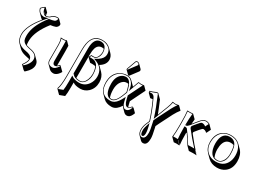

<svg xmlns="http://www.w3.org/2000/svg" viewBox="-30 -1576 3727 2748"><g transform="rotate(30 1833.5 -201.5)"><path d="M240.7 46.4Q177.2 30.8 142.1 -3.9L85.4 -60.5Q39.6 -107.9 39.1 -190.9Q40 -328.1 193.8 -515.1Q182.1 -522.9 172.9 -531.7L116.2 -588.4Q92.3 -613.3 85 -647.9Q109.9 -677.2 141.1 -698.2H149.9L206.5 -641.6Q209.5 -611.8 215.3 -592.8Q241.2 -593.3 268.1 -608.9Q314 -657.7 365.2 -658.2Q391.1 -657.7 395.5 -653.3L452.1 -596.7Q455.6 -591.8 456.1 -583.5Q456.1 -560.1 434.1 -538.6Q425.3 -530.3 416 -526.9Q381.3 -514.2 335.9 -509.3Q189 -321.8 182.1 -172.9Q181.6 -161.6 181.6 -150.4Q181.6 -112.8 187.5 -92.3Q205.1 -85.4 228 -80.1Q234.4 -78.6 253.9 -74.2Q273.9 -69.8 284.2 -67.9Q331.5 -56.6 357.4 -31.2L414.1 25.4Q441.4 54.2 441.4 95.7Q441.4 166.5 362.8 237.3Q353 246.1 346.7 250.5L324.7 237.8L268.1 181.2L265.1 177.2Q315.4 107.9 315.9 70.8Q315.9 66.4 315.4 63.5Q310.5 62 307.6 61.5Q297.4 59.1 275.9 54.7Q252 48.8 240.7 46.4ZM205.6 -595.2 164.1 -637.2Q170.9 -624.5 182.6 -611.8Q194.8 -600.1 205.6 -595.2ZM186.5 -19.5Q197.8 -16.6 221.7 -11.7Q243.7 -6.8 253.4 -4.9Q325.2 13.7 326.2 70.8Q325.7 109.9 278.3 175.8L289.6 182.1Q343.3 139.2 365.2 85Q375 60.5 375 39.1Q373.5 -37.1 281.7 -58.1Q272 -60.1 252.4 -64.5Q232.4 -68.8 225.6 -70.3Q145 -89.8 125.5 -136.2Q115.2 -162.1 115.2 -207Q115.2 -335.9 205.1 -478.5Q233.9 -523.9 271.5 -572.3L274.4 -575.7L278.3 -576.2Q322.8 -581.1 356 -592.8Q377.9 -601.1 387.7 -631.3Q389.2 -636.7 389.6 -640.1Q389.6 -644.5 388.7 -646.5Q384.3 -647.9 365.2 -647.9Q317.4 -646.5 275.4 -602.1L274.4 -601.1L272.9 -600.6Q242.2 -583.5 215.8 -583Q187.5 -583 161.6 -621.1Q157.2 -627.4 154.8 -632.8Q145 -654.3 141.1 -686Q115.7 -668 95.7 -645.5Q108.9 -589.8 163.1 -570.3Q178.2 -565.4 189.9 -564.9Q210.4 -565.4 231 -571.8L265.6 -582L241.2 -555.2Q49.3 -339.8 48.8 -190.9Q48.8 -65.4 159.7 -27.3Q172.9 -22.9 186.5 -19.5Z M572.8 -321.8Q572.3 -391.6 554.7 -429.2L556.6 -431.2Q568.8 -429.2 600.6 -429.2Q626 -429.7 650.9 -439L707.5 -382.3Q707.5 -381.3 709.5 -286.6V-55.2Q726.1 -65.9 742.7 -86.9L763.7 -69.8L820.3 -13.7Q783.7 50.8 736.8 65.4Q726.6 68.4 717.3 68.4Q674.8 67.9 651.4 45.4L594.7 -11.2Q573.2 -34.2 572.8 -70.8ZM582.5 -321.8V-70.8Q582.5 -6.3 646 1Q653.8 2 660.6 2Q703.6 2 745.6 -59.6Q748.5 -64 751 -67.9L744.1 -72.8Q711.4 -36.1 675.8 -36.1Q644 -43.9 642.6 -90.8V-342.8Q642.6 -368.7 641.1 -424.8Q620.6 -418.9 600.6 -418.9Q586.9 -418.9 569.3 -419.9Q582.5 -382.8 582.5 -321.8Z M1170.4 -325.2Q1158.2 -327.1 1135.3 -327.6Q1111.8 -327.6 1099.1 -326.7L1042.5 -382.8L1037.6 -390.1Q1051.8 -412.6 1059.6 -431.2Q1074.7 -429.2 1089.8 -429.2Q1106 -429.2 1113.8 -431.2Q1152.3 -438.5 1169.9 -501Q1176.3 -524.9 1176.8 -545.9Q1176.3 -575.2 1168 -598.6Q1154.3 -602.5 1140.1 -602.5Q1069.3 -602.5 1047.4 -528.3Q1036.1 -489.7 1036.1 -433.6V-39.6Q1064 -30.3 1097.7 -29.8Q1161.6 -29.8 1193.8 -112.8Q1210.4 -156.2 1210.4 -200.2Q1210 -272.5 1187 -320.3Q1178.7 -323.7 1170.4 -325.2ZM1036.1 35.2V117.7Q1036.1 218.8 1027.3 263.7L944.3 294.4L887.7 237.8L875.5 220.2Q899.4 155.8 899.9 9.8V-429.2Q899.9 -660.2 1040 -692.4Q1064.5 -698.2 1093.8 -698.2Q1173.8 -697.3 1223.1 -648.9L1279.3 -592.3Q1316.4 -553.7 1317.4 -499.5Q1317.4 -420.9 1230 -366.7Q1227.5 -365.2 1226.6 -364.7Q1235.4 -357.4 1242.2 -350.6L1298.8 -293.9Q1353.5 -237.8 1354 -147.5Q1354 -49.3 1288.1 14.6Q1233.4 65.9 1160.2 66.4Q1076.7 65.9 1036.1 35.2ZM1003.4 -56.6 979.5 -80.6Q984.9 -73.2 990.7 -67.9Q997.1 -61.5 1003.4 -56.6ZM969.7 -41.5 985.8 -29.3Q1024.9 -0.5 1103.5 0Q1193.4 0 1247.6 -76.2Q1287.1 -132.8 1287.6 -204.1Q1287.1 -349.1 1141.6 -397.5L1119.1 -404.8L1140.1 -416Q1225.6 -461.4 1243.7 -514.2Q1250.5 -534.2 1250.5 -556.2Q1250.5 -633.8 1176.3 -669.4Q1137.7 -687.5 1093.8 -688Q952.1 -688 920.4 -543Q910.2 -494.1 909.7 -429.2V9.8Q909.7 154.8 886.7 218.8L891.6 226.1L961.9 199.7Q969.7 155.8 969.7 61ZM1115.7 -391.6Q1200.2 -374.5 1217.3 -250Q1220.7 -225.1 1220.7 -200.2Q1220.7 -125.5 1183.1 -69.8Q1148.4 -20.5 1097.7 -20Q1010.7 -20.5 971.7 -74.7L969.7 -77.1V-490.2Q971.2 -668 1083.5 -668.9Q1149.9 -668.9 1175.8 -604.5Q1186 -577.1 1186.5 -545.9Q1186.5 -488.8 1156.2 -448.7Q1138.2 -426.3 1116.2 -421.4Q1105.5 -418.9 1089.8 -418.9Q1077.6 -418.9 1065.9 -420.4Q1059.6 -406.7 1051.8 -393.6Q1064.5 -394 1078.6 -394Q1104 -393.6 1115.7 -391.6Z M1678.7 -682.1Q1697.8 -681.2 1710.9 -668.5L1767.6 -611.8Q1776.9 -601.6 1776.9 -590.3Q1776.4 -580.1 1771 -572.3L1679.2 -450.2Q1672.9 -442.9 1667 -442.4Q1660.6 -442.9 1656.7 -446.8L1600.1 -502.9Q1596.7 -507.3 1596.7 -512.2Q1597.2 -516.6 1598.6 -522L1650.4 -665Q1658.2 -681.6 1678.7 -682.1ZM1866.2 -134.3 1879.9 -76.7Q1883.3 -63 1887.2 -51.3Q1910.6 -53.2 1927.7 -79.6Q1930.2 -84 1932.6 -87.9L1959.5 -79.1L2016.1 -22.5Q1990.2 51.3 1949.2 63.5Q1937.5 66.4 1925.3 66.4Q1901.9 65.4 1884.3 49.3L1827.6 -7.3Q1818.8 -16.6 1812 -28.3Q1758.8 57.6 1690.9 65.4Q1681.6 66.4 1672.9 66.4Q1587.4 65.9 1540.5 19L1483.9 -37.6Q1431.2 -91.8 1430.7 -195.8Q1430.7 -350.1 1542 -411.1Q1592.8 -438.5 1650.4 -439Q1700.2 -438.5 1733.9 -404.8L1790.5 -348.1Q1796.4 -342.3 1801.3 -336.4L1837.4 -434.1Q1844.7 -434.1 1861.3 -431.6Q1877.9 -429.2 1885.3 -429.2Q1893.1 -429.2 1909.2 -431.6Q1923.8 -434.1 1929.7 -434.1L1985.8 -377.4ZM1759.3 -222.2 1754.4 -243.2Q1738.8 -306.6 1723.1 -339.4Q1712.4 -342.3 1702.1 -342.3Q1638.7 -342.3 1601.6 -277.8Q1575.2 -230 1575.2 -162.6Q1575.7 -81.5 1595.7 -33.7Q1608.4 -30.3 1621.6 -29.8Q1689.9 -31.7 1743.7 -181.2ZM1770 -221.2 1752.9 -177.7Q1695.8 -21.5 1621.6 -20Q1526.4 -20 1510.7 -167Q1508.3 -191.9 1508.3 -219.2Q1508.3 -332 1573.2 -383.3Q1606 -408.7 1645.5 -409.2Q1708.5 -409.2 1741.7 -322.3Q1752.9 -292 1764.2 -245.1ZM1798.8 -192.4 1912.6 -421.9Q1894 -418.9 1885.3 -418.9Q1876.5 -418.9 1858.9 -421.9Q1848.6 -423.3 1844.2 -423.8L1780.8 -252.4L1775.4 -293Q1769 -344.7 1737.8 -384.8Q1703.6 -428.7 1650.4 -429.2Q1559.1 -429.2 1500 -366.7Q1440.9 -303.7 1440.4 -195.8Q1440.4 -24.9 1576.2 -2.9Q1595.7 0 1616.7 0Q1684.1 0 1732.9 -69.3Q1752 -96.2 1771.5 -134.3L1784.2 -159.2L1799.3 -93.3Q1821.8 -1 1868.7 0Q1909.7 0 1931.6 -40Q1939.5 -54.2 1946.8 -72.8L1937 -76.2Q1913.1 -42 1879.4 -41Q1835.4 -43 1814 -130.9ZM1678.7 -671.9Q1664.6 -670.9 1659.7 -661.6L1607.9 -518.6Q1606.9 -515.1 1606.4 -512.2Q1608.4 -510.3 1609.9 -508.8Q1612.3 -510.7 1614.3 -513.2L1706.5 -635.3Q1710 -640.1 1710.4 -647Q1710.4 -662.6 1690.4 -669.9Q1684.1 -671.9 1678.7 -671.9Z M2203.1 134.8Q2203.6 83 2223.1 36.1L2250 -26.9Q2208.5 -163.6 2134.8 -323.2H2133.8Q2117.2 -322.8 2096.7 -318.4L2040 -375L2035.2 -404.8Q2073.7 -412.1 2121.6 -435.1Q2137.7 -441.9 2149.9 -441.9Q2159.7 -441.4 2164.6 -437Q2167.5 -433.6 2169.9 -429.2L2226.6 -372.6Q2285.2 -234.4 2310.1 -167.5Q2347.2 -261.7 2374 -334Q2397.5 -395.5 2401.9 -436Q2420.4 -429.7 2451.2 -429.2Q2472.7 -429.7 2501 -438L2505.9 -436L2562.5 -379.4Q2526.9 -335.9 2494.6 -275.4L2390.6 -70.3Q2375 -39.1 2361.8 -9.3Q2362.8 -4.4 2365.2 5.4Q2367.7 15.6 2368.7 20.5Q2394.5 128.9 2394.5 176.8Q2394.5 274.9 2345.7 288.6Q2335 291.5 2323.7 291.5Q2303.2 290.5 2288.6 276.4L2231.9 219.7Q2203.6 190.4 2203.1 134.8ZM2212.9 134.8Q2212.9 189.9 2241.7 214.8Q2253.9 224.6 2267.1 225.1Q2316.4 225.1 2325.2 164.6Q2327.6 145.5 2328.1 120.1Q2327.6 73.2 2302.2 -33.7Q2301.3 -38.6 2298.8 -48.3Q2296.4 -59.1 2295.4 -64L2294.4 -67.4L2295.9 -70.3Q2310.1 -101.1 2325.2 -131.3L2429.2 -336.4Q2457.5 -388.7 2482.9 -422.9Q2466.3 -418.9 2451.2 -418.9Q2434.1 -418.9 2410.2 -423.3Q2402.8 -381.8 2383.3 -330.6Q2349.1 -237.8 2299.3 -113.3L2288.6 -86.9L2280.3 -114.3Q2248.5 -218.3 2161.1 -424.8Q2155.8 -431.6 2149.9 -432.1Q2140.6 -432.1 2112.8 -418.9Q2084 -405.8 2046.4 -397L2048.3 -387.2Q2064.5 -390.1 2077.1 -390.1Q2115.2 -388.2 2134.3 -348.1Q2214.4 -177.7 2259.8 -29.8L2260.7 -26.4L2232.4 40Q2212.9 85.9 2212.9 134.8ZM2255.4 25.9 2266.1 -5.4 2274.9 26.4Q2294.9 104 2294.9 151.9Q2293.5 204.6 2266.1 206.1Q2233.4 204.6 2232.9 127.9Q2233.4 90.8 2255.4 25.9Z M2653.8 -234.9Q2653.8 -367.7 2645 -429.2L2647 -432.1Q2689.9 -428.7 2733.9 -433.1Q2739.7 -432.6 2741.2 -431.6L2797.9 -375Q2799.3 -372.1 2799.3 -366.2Q2794.9 -323.7 2793 -296.4Q2793 -296.4 2841.3 -356Q2886.7 -412.1 2903.8 -423.8Q2927.2 -439 2959.5 -439.5Q2983.9 -439 3015.6 -421.9L3019 -417.5L3075.2 -360.8L3041.5 -292H3033.2L3023.4 -301.3Q3002.9 -315.9 2977.5 -316.4Q2963.4 -316.4 2922.9 -267.1Q2919.9 -263.2 2917.5 -260.3L2882.3 -217.3Q2873.5 -205.6 2872.6 -199.2Q2873.5 -189 2878.4 -181.6Q2972.2 -59.1 3081.5 56.6L3024.9 0L3022.9 2.9L3079.6 59.6Q3064.5 56.6 3019.5 56.6Q2979.5 56.6 2953.1 59.6L2897 2.9Q2847.2 -82.5 2798.3 -148.4Q2794.4 -148.4 2790.5 -148.4V-123.5Q2790.5 -14.2 2799.3 56.6L2742.7 0L2740.7 2.9L2797.4 59.6Q2778.8 56.6 2750.5 56.6Q2721.7 56.6 2703.6 59.6L2647 2.9L2645 0Q2653.8 -68.8 2653.8 -180.2ZM3028.3 -297.4 3028.8 -296.9Q3028.8 -296.9 3028.3 -297.4ZM2739.3 -245.6 2733.9 -251V-245.1Q2737.3 -245.1 2739.3 -245.6ZM2663.6 -234.9V-180.2Q2663.6 -72.8 2655.8 -8.3Q2675.3 -10.3 2693.8 -9.8Q2712.9 -9.8 2731.9 -8.3Q2724.1 -76.2 2723.6 -180.2V-214.8H2733.9Q2756.8 -214.4 2766.1 -206.5L2767.1 -206.1L2767.6 -205.1Q2847.2 -101.1 2896.5 -17.1Q2899.4 -11.7 2902.3 -7.8Q2930.7 -10.3 2962.9 -9.8Q2981.4 -9.8 3002.9 -8.8Q2902.3 -116.7 2814 -231.9Q2806.6 -243.2 2806.2 -255.9Q2806.6 -266.6 2817.9 -280.3L2853 -323.2Q2895.5 -375.5 2911.1 -381.3Q2916.5 -382.8 2920.9 -382.8Q2956.5 -382.3 2979.5 -360.4L3006.8 -415.5Q2979.5 -429.2 2959.5 -429.2Q2920.4 -429.2 2892.6 -401.4Q2881.8 -390.1 2849.1 -349.6Q2849.1 -349.6 2838.4 -336.9Q2798.3 -287.6 2783.7 -268.6Q2759.3 -238.3 2738.8 -235.4Q2736.3 -234.9 2734.4 -235.4L2723.6 -234.4V-251Q2723.6 -339.4 2732.9 -422.9Q2697.3 -419.9 2655.8 -421.4Q2663.6 -356.9 2663.6 -234.9Z M3149.4 -205.1Q3149.4 -338.9 3237.8 -401.4Q3291.5 -438.5 3365.2 -439Q3459 -438.5 3513.2 -384.3L3569.8 -328.1Q3629.4 -267.1 3629.9 -157.2Q3629.9 -33.2 3546.4 27.8Q3492.7 66.4 3418 66.4Q3324.2 65.9 3266.1 8.3L3209.5 -48.3Q3149.9 -109.4 3149.4 -205.1ZM3415 -342.3Q3317.4 -342.3 3297.9 -221.2Q3293.9 -194.8 3293.9 -165.5Q3294.4 -91.3 3320.8 -40Q3343.8 -30.3 3370.1 -29.8Q3431.2 -29.8 3464.4 -97.2Q3484.9 -140.6 3485.4 -195.8Q3484.9 -288.6 3465.8 -334Q3443.4 -342.3 3415 -342.3ZM3358.4 -409.2Q3461.9 -409.2 3485.8 -302.2Q3495.1 -260.3 3495.1 -195.8Q3495.1 -98.1 3441.4 -48.3Q3410.2 -20.5 3370.1 -20Q3269.5 -20 3238.3 -137.2Q3227.5 -177.7 3227.5 -222.2Q3227.5 -358.4 3301.8 -396.5Q3327.1 -409.2 3358.4 -409.2ZM3159.2 -205.1Q3159.2 -96.2 3235.4 -39.1Q3288.1 -0.5 3361.3 0Q3479.5 0 3532.7 -90.8Q3563 -143.6 3563.5 -213.9Q3563.5 -358.9 3462.9 -408.7Q3420.4 -429.2 3365.2 -429.2Q3247.1 -429.2 3192.4 -337.4Q3159.7 -281.7 3159.2 -205.1Z"/></g></svg>

Font: Linux Biolinum Shadow O
Style: Regular
Weight: 400
Designer: Philipp H. Poll
Foundry: Philipp H. Poll
Version: Version 1.0.4